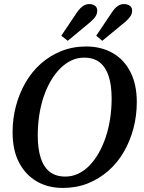

<svg xmlns="http://www.w3.org/2000/svg" viewBox="-20 -909 711 946"><path d="M290 17Q217 17 161.5 -15Q106 -47 74 -108Q42 -169 42 -257Q42 -324 58.5 -386.5Q75 -449 106 -502.5Q137 -556 181.5 -595.5Q226 -635 282.5 -657.5Q339 -680 404 -680Q479 -680 535.5 -647.5Q592 -615 623 -553.5Q654 -492 654 -407Q654 -339 637.5 -276.5Q621 -214 590 -160.5Q559 -107 514 -67.5Q469 -28 413 -5.5Q357 17 290 17ZM302 -39Q335 -39 365 -53Q395 -67 420 -92.5Q445 -118 465.5 -153.5Q486 -189 500.5 -232Q515 -275 522.5 -323.5Q530 -372 530 -424Q530 -489 515.5 -533.5Q501 -578 471.5 -601.5Q442 -625 394 -625Q361 -625 331.5 -611Q302 -597 276.5 -571.5Q251 -546 230.5 -511Q210 -476 195.5 -433.5Q181 -391 173.5 -342Q166 -293 166 -241Q166 -177 180.5 -131.5Q195 -86 225 -62.5Q255 -39 302 -39ZM282 -733 360 -849Q375 -870 389.5 -879.5Q404 -889 419 -889Q436 -889 447.5 -881Q459 -873 459 -857Q459 -842 451.5 -829.5Q444 -817 427 -802L314 -708ZM454 -733 532 -849Q546 -870 560.5 -879.5Q575 -889 590 -889Q607 -889 619 -881Q631 -873 631 -857Q631 -842 623 -829.5Q615 -817 598 -802L484 -708Z"/></svg>

Font: Source Serif 4 18pt SemiBold
Style: Italic
Weight: 600
Italic angle: -12°
Designer: Frank Grießhammer
Foundry: Adobe Systems Incorporated
Version: Version 4.004;hotconv 1.0.116;makeotfexe 2.5.65601